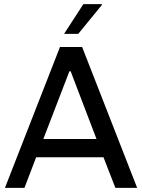

<svg xmlns="http://www.w3.org/2000/svg" viewBox="-20 -915 692 935"><path d="M477 -892 361 -750H292L386 -895H476ZM648 0H542L484 -149H156L99 0H4L272 -686H380ZM318 -568 191 -238H450L324 -568Z"/></svg>

Font: Chivo
Style: Regular
Weight: 400
Designer: Hector Gatti
Foundry: Omnibus-Type
Version: Version 1.003